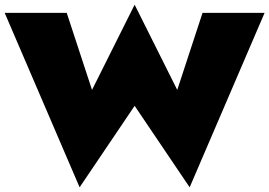

<svg xmlns="http://www.w3.org/2000/svg" viewBox="-20 -755 1150 820"><path d="M737 -371 555 -735 373 -371 265 -700H0L320 45L555 -303L790 45L1110 -700H845Z"/></svg>

Font: Jost Black
Style: Regular
Weight: 900
Version: Version 3.710